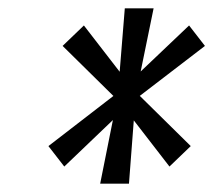

<svg xmlns="http://www.w3.org/2000/svg" viewBox="-20 -795 525 460"><path d="M271 -580 433 -734 471 -685 295 -550 134 -396 96 -445ZM267 -550 130 -685 181 -734 300 -580 437 -445 386 -396ZM262 -565 279 -775H348L305 -565L289 -355H220Z"/></svg>

Font: Pathway Extreme Condensed Light
Style: Italic
Weight: 300
Width: 3
Italic angle: -8°
Version: Version 1.001;gftools[0.9.26]